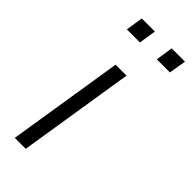

<svg xmlns="http://www.w3.org/2000/svg" viewBox="-227 -722 757 757"><g transform="rotate(45 152.0 -343.5)"><path d="M42 0 119 -485H180L103 0ZM219 -615 230 -687H304L292 -615ZM52 -615 63 -687H136L125 -615Z"/></g></svg>

Font: Nunito Sans 12pt Light
Style: Italic
Weight: 300
Italic angle: -9°
Designer: Vernon Adams
Foundry: Vernon Adams
Version: Version 3.101;gftools[0.9.27]